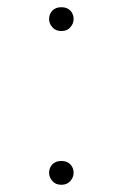

<svg xmlns="http://www.w3.org/2000/svg" viewBox="-20 -499 340 532"><path d="M150 -413Q134 -413 125 -423.5Q116 -434 116 -446Q116 -460 125 -469.5Q134 -479 150 -479Q166 -479 175 -469.5Q184 -460 184 -446Q184 -434 175 -423.5Q166 -413 150 -413ZM150 13Q134 13 125 2.5Q116 -8 116 -20Q116 -34 125 -43.5Q134 -53 150 -53Q166 -53 175 -43.5Q184 -34 184 -20Q184 -8 175 2.5Q166 13 150 13Z"/></svg>

Font: Source Serif Pro ExtraLight
Style: Regular
Weight: 200
Designer: Frank Grießhammer
Foundry: Adobe Systems Incorporated
Version: Version 3.001;hotconv 1.0.111;makeotfexe 2.5.65597